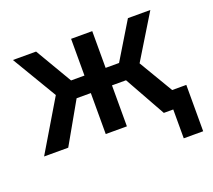

<svg xmlns="http://www.w3.org/2000/svg" viewBox="-111 -642 1043 938"><g transform="rotate(-20 410.5 -172.5)"><path d="M693.5 150V-91H794.5V150ZM342.5 0V-213H207V-304H342.5V-495H452.5V-304H587.5V-213H452.5V0ZM22 0 178.5 -262.5 40 -495H160.5L297 -263L147.5 0ZM644.5 0 497.5 -263 638 -495H754.5L616 -268L775 0Z"/></g></svg>

Font: Geologica Roman
Style: Regular
Weight: 400
Designer: Sindre Bremnes, Frode Helland
Foundry: Monokrom Skriftforlag AS
Version: Version 1.010;gftools[0.9.28]